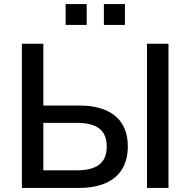

<svg xmlns="http://www.w3.org/2000/svg" viewBox="-20 -919 931 939"><path d="M87 0V-705H192V-403H368Q442 -403 495.5 -380.5Q549 -358 577 -313.5Q605 -269 605 -203Q605 -137 577 -91.5Q549 -46 495.5 -23Q442 0 368 0ZM192 -86H355Q430 -86 466 -114.5Q502 -143 502 -202Q502 -262 466 -290Q430 -318 355 -318H192ZM699 0V-705H804V0ZM488 -797V-899H591V-797ZM301 -797V-899H404V-797Z"/></svg>

Font: Nunito Sans 11pt SemiBold
Style: Regular
Weight: 600
Version: Version 3.101;gftools[0.9.27]